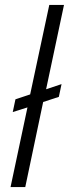

<svg xmlns="http://www.w3.org/2000/svg" viewBox="-20 -763 281 783"><path d="M23 0 92 -325 32 -306 43 -358 103 -378 181 -743H241L168 -399L231 -420L220 -368L156 -347L83 0Z"/></svg>

Font: Saira SemiCondensed Light
Style: Italic
Weight: 300
Width: 4
Italic angle: -12°
Designer: Hector Gatti with collaboration of the Omnibus-Type team
Foundry: Omnibus-Type
Version: Version 1.101